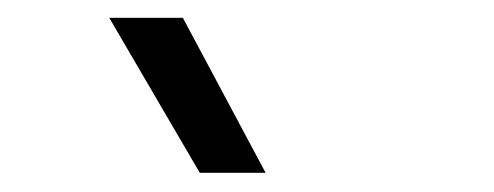

<svg xmlns="http://www.w3.org/2000/svg" viewBox="-20 -774 540 210"><path d="M198.5 -585 99.5 -754.5H180L270.5 -585Z"/></svg>

Font: Geologica Thin Roman ExtraLight
Style: Regular
Weight: 250
Version: Version 1.010;gftools[0.9.28]